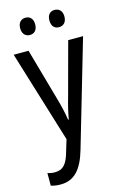

<svg xmlns="http://www.w3.org/2000/svg" viewBox="-142 -784 698 1085"><g transform="rotate(-15 207.0 -241.0)"><path d="M79 -672C79 -637 99 -621 123 -621C148 -621 167 -637 167 -672C167 -706 148 -722 123 -722C99 -722 79 -706 79 -672ZM250 -672C250 -637 268 -621 293 -621C318 -621 338 -637 338 -672C338 -706 318 -722 293 -722C269 -722 250 -706 250 -672ZM72 240C154 240 200 186 231 79L411 -537H324L242 -233C228 -185 217 -139 211 -103H207C201 -146 190 -190 178 -232L92 -537H5L170 1L150 67C131 137 107 165 59 165C44 165 31 163 16 158V232C32 237 51 240 72 240Z"/></g></svg>

Font: Noto Sans Condensed
Style: Regular
Weight: 400
Width: 3
Designer: Monotype Design Team
Foundry: Monotype Imaging Inc.
Version: Version 2.013